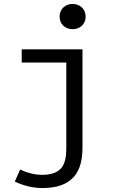

<svg xmlns="http://www.w3.org/2000/svg" viewBox="-20 -736 640 973"><path d="M194 217C351 217 398 132 398 12V-486H90V-419H316V18C316 101 290 150 193 150C156 150 117 140 82 123L55 184C94 203 143 217 194 217ZM348 -588C385 -588 414 -613 414 -652C414 -690 385 -716 348 -716C311 -716 282 -690 282 -652C282 -613 311 -588 348 -588Z"/></svg>

Font: Hasklig
Style: Regular
Weight: 400
Monospace: yes
Designer: Paul D. Hunt, Teo Tuominen
Foundry: Adobe Systems Incorporated
Version: Version 2.030;PS 1.0;hotconv 16.6.51;makeotf.lib2.5.65220